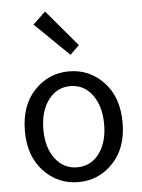

<svg xmlns="http://www.w3.org/2000/svg" viewBox="-55 -825 652 881"><g transform="rotate(-5 271.0 -384.5)"><path d="M46 -242Q46 -360 111.5 -429Q177 -498 271 -498Q365 -498 430.5 -429Q496 -360 496 -242Q496 -126 430.5 -57Q365 12 271 12Q177 12 111.5 -57Q46 -126 46 -242ZM271 -56Q334 -56 372.5 -107.5Q411 -159 411 -242Q411 -326 372.5 -378Q334 -430 271 -430Q209 -430 170 -378Q131 -326 131 -242Q131 -159 170 -107.5Q209 -56 271 -56ZM285 -573 128 -726 186 -781 327 -614Z"/></g></svg>

Font: Toshiba Sans
Style: Regular
Weight: 400
Designer: Paul D. Hunt
Foundry: Toshiba Corporation
Version: Version 2.020;PS 2.0;hotconv 1.0.86;makeotf.lib2.5.63406